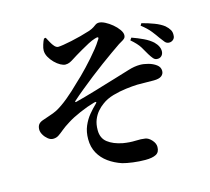

<svg xmlns="http://www.w3.org/2000/svg" viewBox="-118 -928 1236 1132"><g transform="rotate(-15 500.0 -362.5)"><path d="M946 -568Q932 -569 922.5 -580.5Q913 -592 899 -611Q887 -629 867 -654.5Q847 -680 811 -708L819 -721Q858 -711 893.5 -697.5Q929 -684 952 -666Q969 -651 977.5 -636Q986 -621 984 -601Q984 -586 972.5 -576.5Q961 -567 946 -568ZM855 -493Q842 -493 832 -504.5Q822 -516 811 -534Q798 -558 782.5 -583Q767 -608 730 -640L740 -654Q777 -641 809.5 -625.5Q842 -610 864 -590Q895 -559 893 -528Q892 -512 881.5 -502Q871 -492 855 -493ZM634 64Q597 64 559 59Q521 54 496 47Q451 32 415.5 6.5Q380 -19 359.5 -56Q339 -93 339 -141Q339 -186 354 -221Q369 -256 391 -282.5Q413 -309 434 -329Q443 -337 441.5 -340.5Q440 -344 429 -341Q386 -329 337.5 -308Q289 -287 258 -267Q227 -248 208 -232Q189 -216 174.5 -206.5Q160 -197 141 -197Q125 -197 110 -209Q95 -221 85 -238Q75 -255 75 -270Q75 -288 82.5 -299.5Q90 -311 108 -318Q126 -325 153 -333.5Q180 -342 200 -352Q234 -370 275.5 -404Q317 -438 359 -480Q374 -493 393 -512Q412 -531 433 -553Q454 -575 474.5 -598.5Q495 -622 513.5 -645Q532 -668 544 -688Q555 -702 551 -706Q547 -710 530 -704Q513 -699 489 -686.5Q465 -674 442 -660.5Q419 -647 402 -637Q387 -628 375 -620Q363 -612 351 -606.5Q339 -601 324 -601Q312 -601 294.5 -610.5Q277 -620 260 -637Q243 -654 232 -674Q221 -694 221 -714Q221 -728 227.5 -748.5Q234 -769 241 -782L252 -784Q260 -769 269 -752.5Q278 -736 288 -725Q298 -714 309 -713Q320 -713 342 -716.5Q364 -720 392.5 -726Q421 -732 451.5 -740Q482 -748 510 -757Q529 -764 539.5 -771Q550 -778 557.5 -783.5Q565 -789 577 -789Q593 -789 614.5 -778Q636 -767 656.5 -750Q677 -733 690.5 -714Q704 -695 704 -680Q704 -667 697 -660Q690 -653 679.5 -647.5Q669 -642 660 -636Q636 -620 604.5 -597.5Q573 -575 536 -548Q499 -521 461.5 -491.5Q424 -462 389 -433.5Q354 -405 325 -379Q321 -375 322.5 -373Q324 -371 328 -372Q352 -378 385.5 -387.5Q419 -397 455 -407.5Q491 -418 524.5 -428.5Q558 -439 583 -446Q637 -462 675 -474Q713 -486 747 -486Q770 -486 797.5 -478.5Q825 -471 845 -456Q865 -441 865 -418Q865 -399 850 -387.5Q835 -376 802 -376Q783 -376 757 -376.5Q731 -377 702 -377Q673 -376 632.5 -371Q592 -366 551.5 -354.5Q511 -343 482 -321Q462 -307 445 -287Q428 -267 417.5 -240.5Q407 -214 407 -178Q407 -129 440.5 -103Q474 -77 530 -66Q571 -59 606.5 -60.5Q642 -62 665 -58Q685 -55 703.5 -34.5Q722 -14 722 8Q722 40 699.5 52Q677 64 634 64Z"/></g></svg>

Font: Noto Serif SC ExtraLight
Style: Bold
Weight: 700
Version: Version 2.002-H1;hotconv 1.1.0;makeotfexe 2.6.0